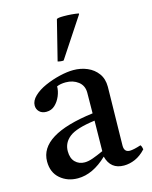

<svg xmlns="http://www.w3.org/2000/svg" viewBox="-115 -827 723 915"><g transform="rotate(-15 246.5 -370.0)"><path d="M383 10Q317 10 300 -56Q229 12 155 12Q104 12 68.5 -18.5Q33 -49 33 -103Q33 -235 302 -269Q302 -293 302.5 -318Q303 -343 303 -371Q303 -406 277.5 -425.5Q252 -445 216 -445Q190 -445 172 -437Q172 -414 162 -390Q152 -366 134.5 -349.5Q117 -333 92 -333Q70 -333 57.5 -345.5Q45 -358 45 -376Q45 -400 67.5 -421.5Q90 -443 125 -458.5Q160 -474 198 -483Q236 -492 266 -492Q303 -492 334.5 -478.5Q366 -465 385.5 -438.5Q405 -412 405 -373Q405 -349 404 -310.5Q403 -272 402.5 -228.5Q402 -185 401 -146Q400 -107 400 -83Q400 -51 428 -51Q446 -51 483 -63Q487 -58 488.5 -52Q490 -46 491 -41Q466 -14 438.5 -2Q411 10 383 10ZM300 -83 302 -233Q210 -221 175.5 -194Q141 -167 141 -125Q141 -90 159.5 -71.5Q178 -53 206 -53Q224 -53 246.5 -61Q269 -69 300 -83ZM362 -746V-742L234 -548Q229 -547 220 -548Q211 -549 205 -551L254 -747Q259 -752 288 -752Q328 -752 362 -746Z"/></g></svg>

Font: Tiro Devanagari Sanskrit
Style: Regular
Weight: 400
Designer: Devanagari: John Hudson & Fiona Ross. Latin: John Hudson.
Foundry: Tiro Typeworks Ltd.
Version: Version 1.52